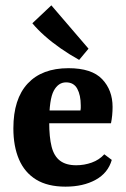

<svg xmlns="http://www.w3.org/2000/svg" viewBox="-20 -688 471 718"><path d="M30 -208Q30 -318 83.5 -375.5Q137 -433 236 -433Q323 -433 362 -392Q401 -351 401 -288Q401 -273 399.5 -257Q398 -241 395 -227H120V-275H281Q282 -280 282 -284Q282 -288 282 -294Q282 -332 269 -356Q256 -380 227 -380Q198 -380 181 -348.5Q164 -317 164 -231Q164 -175 173 -139.5Q182 -104 204.5 -87Q227 -70 265 -70Q295 -70 323 -80Q351 -90 370 -111L398 -90Q384 -41 337.5 -15.5Q291 10 225 10Q158 10 115 -16.5Q72 -43 51 -92Q30 -141 30 -208ZM311 -506 276 -464Q240 -484 207 -507Q174 -530 147 -554Q120 -578 101 -601L172 -668Z"/></svg>

Font: Yrsa
Style: Regular
Weight: 400
Designer: Anna Giedrys (Yrsa+Rasa design), David Brezina (Yrsa art-direction, Rasa art-direction, design)
Foundry: Rosetta Type Foundry
Version: Version 2.004